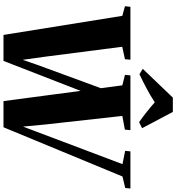

<svg xmlns="http://www.w3.org/2000/svg" viewBox="26 -1058 1034 1127"><g transform="rotate(90 543.5 -495.0)"><path d="M185.5 2 73.5 -695.5 17 -711 20.5 -743H331L328 -711L255 -695L313.5 -241L338 -65L311 -51L360.5 -194.5L536.5 -674L578 -615.5L338 2ZM574 2 481.5 -695.5 420 -711 423 -743H744.5L741.5 -710.5L661 -695.5L711.5 -241L728 -65L700.5 -51.5L754.5 -194.5L944 -696.5L866 -712L869 -743H1087L1084 -712.5L1016.5 -696.5L727.5 2ZM384.5 -815.5 553.5 -992H637.5L733 -811.5L697.5 -794Q666 -816 636.2 -839.8Q606.5 -863.5 581 -886Q543 -861 499.8 -838Q456.5 -815 416 -796Z"/></g></svg>

Font: Merriweather 96pt Black
Style: Italic
Weight: 900
Italic angle: -7.8°
Version: Version 2.101